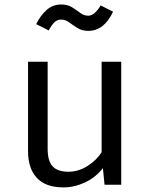

<svg xmlns="http://www.w3.org/2000/svg" viewBox="-20 -811 655 843"><path d="M189.2 -540V-157.4Q189.2 -104.1 211.3 -80.5Q233.3 -56.9 280 -56.9Q324.6 -56.9 364.4 -82.3Q404.1 -107.7 426.2 -142.6V-540H512.3V0H439L431.8 -72.8Q400 -31.8 353.1 -10Q306.2 11.8 259 11.8Q180.5 11.8 141.8 -30Q103.1 -71.8 103.1 -147.2V-540ZM367.7 -675.4Q340.5 -675.4 320.8 -687.7Q301 -700 283.8 -712.6Q266.7 -725.1 248.2 -725.1Q230.8 -725.1 218.5 -712.8Q206.2 -700.5 193.8 -677.4L139 -705.1Q156.4 -741.5 183.8 -766.4Q211.3 -791.3 248.7 -791.3Q276.9 -791.3 296.4 -779Q315.9 -766.7 332.1 -754.4Q348.2 -742.1 367.7 -742.1Q394.9 -742.1 422.1 -787.2L476.4 -759.5Q436.9 -675.4 367.7 -675.4Z"/></svg>

Font: FiraCode Nerd Font
Style: Regular
Weight: 400
Designer: Carrois Corporate, Edenspiekermann AG, Nikita Prokopov
Foundry: Carrois Corporate, Edenspiekermann AG, Nikita Prokopov
Version: Version 6.002;Nerd Fonts 2.1.0